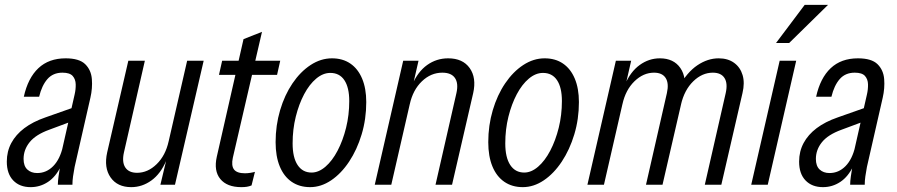

<svg xmlns="http://www.w3.org/2000/svg" viewBox="-20 -760 3689 790"><path d="M218 0Q218 -14 221 -35Q224 -56 228 -80H221L287 -371Q292 -392 291.5 -413Q291 -434 279 -447.5Q267 -461 237 -461Q198 -461 175 -434.5Q152 -408 141 -362H78Q95 -439 138 -479.5Q181 -520 250 -520Q306 -520 330.5 -496Q355 -472 358 -434.5Q361 -397 352 -358L287 -73Q283 -52 280.5 -34Q278 -16 278 0ZM106 10Q61 10 34.5 -17.5Q8 -45 8 -95Q8 -137 26.5 -171.5Q45 -206 80 -232.5Q115 -259 167 -277L289 -320L276 -261L182 -226Q127 -206 102 -175Q77 -144 77 -106Q77 -77 92.5 -62.5Q108 -48 133 -48Q171 -48 199 -76.5Q227 -105 239 -158L231 -77Q210 -33 177.5 -11.5Q145 10 106 10Z M520 10Q463 10 435 -30Q407 -70 421 -133L508 -510H576L490 -133Q481 -93 495.5 -71Q510 -49 544 -49Q588 -49 624.5 -84.5Q661 -120 674 -179L664 -99Q641 -45 603 -17.5Q565 10 520 10ZM640 0 663 -96H655L750 -510H818L700 0Z M973 10Q914 10 886.5 -23.5Q859 -57 872 -115L982 -599L1058 -629L938 -111Q931 -78 943 -62.5Q955 -47 988 -47Q999 -47 1011 -49Q1023 -51 1029 -53L1015 3Q1005 7 995.5 8.5Q986 10 973 10ZM881 -452 894 -510H1133L1120 -452Z M1256 10Q1212 10 1180 -12Q1148 -34 1131 -75.5Q1114 -117 1114 -175Q1114 -244 1132.5 -306.5Q1151 -369 1183.5 -417Q1216 -465 1258 -492.5Q1300 -520 1346 -520Q1390 -520 1421.5 -498.5Q1453 -477 1470 -436.5Q1487 -396 1487 -340Q1487 -270 1468 -207Q1449 -144 1416.5 -95Q1384 -46 1342.5 -18Q1301 10 1256 10ZM1262 -50Q1291 -50 1319 -74Q1347 -98 1369 -140Q1391 -182 1404 -234.5Q1417 -287 1417 -344Q1417 -400 1397 -430Q1377 -460 1339 -460Q1309 -460 1281 -436.5Q1253 -413 1231.5 -372.5Q1210 -332 1197 -280Q1184 -228 1184 -170Q1184 -112 1204.5 -81Q1225 -50 1262 -50Z M1522 0 1639 -510H1702L1680 -414H1685L1590 0ZM1772 0 1858 -377Q1867 -417 1852 -439Q1837 -461 1800 -461Q1753 -461 1716 -425.5Q1679 -390 1666 -331L1676 -411Q1699 -465 1737.5 -492.5Q1776 -520 1824 -520Q1884 -520 1912.5 -480Q1941 -440 1927 -377L1840 0Z M2131 10Q2087 10 2055 -12Q2023 -34 2006 -75.5Q1989 -117 1989 -175Q1989 -244 2007.5 -306.5Q2026 -369 2058.5 -417Q2091 -465 2133 -492.5Q2175 -520 2221 -520Q2265 -520 2296.5 -498.5Q2328 -477 2345 -436.5Q2362 -396 2362 -340Q2362 -270 2343 -207Q2324 -144 2291.5 -95Q2259 -46 2217.5 -18Q2176 10 2131 10ZM2137 -50Q2166 -50 2194 -74Q2222 -98 2244 -140Q2266 -182 2279 -234.5Q2292 -287 2292 -344Q2292 -400 2272 -430Q2252 -460 2214 -460Q2184 -460 2156 -436.5Q2128 -413 2106.5 -372.5Q2085 -332 2072 -280Q2059 -228 2059 -170Q2059 -112 2079.5 -81Q2100 -50 2137 -50Z M2397 0 2514 -510H2577L2555 -414H2560L2465 0ZM2638 0 2724 -377Q2733 -417 2719 -439Q2705 -461 2671 -461Q2627 -461 2590.5 -425.5Q2554 -390 2541 -331L2551 -411Q2574 -465 2612 -492.5Q2650 -520 2695 -520Q2752 -520 2779.5 -480Q2807 -440 2793 -377L2706 0ZM2880 0 2966 -377Q2975 -417 2961 -439Q2947 -461 2913 -461Q2869 -461 2832.5 -425.5Q2796 -390 2782 -330L2773 -402Q2807 -463 2849.5 -491.5Q2892 -520 2937 -520Q2975 -520 3000.5 -501.5Q3026 -483 3035.5 -451Q3045 -419 3035 -377L2948 0Z M3071 0 3188 -510H3256L3139 0ZM3227 -583H3173L3291 -740H3387Z M3478 0Q3478 -14 3481 -35Q3484 -56 3488 -80H3481L3547 -371Q3552 -392 3551.5 -413Q3551 -434 3539 -447.5Q3527 -461 3497 -461Q3458 -461 3435 -434.5Q3412 -408 3401 -362H3338Q3355 -439 3398 -479.5Q3441 -520 3510 -520Q3566 -520 3590.5 -496Q3615 -472 3618 -434.5Q3621 -397 3612 -358L3547 -73Q3543 -52 3540.5 -34Q3538 -16 3538 0ZM3366 10Q3321 10 3294.5 -17.5Q3268 -45 3268 -95Q3268 -137 3286.5 -171.5Q3305 -206 3340 -232.5Q3375 -259 3427 -277L3549 -320L3536 -261L3442 -226Q3387 -206 3362 -175Q3337 -144 3337 -106Q3337 -77 3352.5 -62.5Q3368 -48 3393 -48Q3431 -48 3459 -76.5Q3487 -105 3499 -158L3491 -77Q3470 -33 3437.5 -11.5Q3405 10 3366 10Z"/></svg>

Font: Instrument Sans Condensed
Style: Italic
Weight: 400
Width: 3
Italic angle: -13°
Designer: Rodrigo Fuenzalida
Foundry: fragTYPE
Version: Version 1.000;gftools[0.9.28]